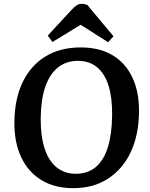

<svg xmlns="http://www.w3.org/2000/svg" viewBox="-20 -965 783 1000"><path d="M55 -329Q56 -449 97.5 -536Q139 -623 216 -670.5Q293 -718 400 -718Q498 -718 566 -677.5Q634 -637 669.5 -561.5Q705 -486 704 -384Q703 -263 661.5 -174Q620 -85 543.5 -35Q467 15 361 15Q264 15 195 -27.5Q126 -70 90 -147Q54 -224 55 -329ZM192 -350Q191 -260 211.5 -194.5Q232 -129 273.5 -94.5Q315 -60 375 -60Q438 -60 479.5 -95.5Q521 -131 542 -199Q563 -267 564 -365Q565 -455 545.5 -518Q526 -581 486 -614.5Q446 -648 386 -648Q324 -648 281 -613Q238 -578 215.5 -511.5Q193 -445 192 -350ZM571 -776 543 -745 400 -836 253 -746 229 -780 353 -914Q368 -930 380 -937.5Q392 -945 405 -945Q414 -945 421 -943.5Q428 -942 435 -939Z"/></svg>

Font: Literata 18pt SemiBold
Style: Italic
Weight: 600
Italic angle: -2°
Designer: Latin by Veronika Burian and Jose Scaglione. Greek by Irene Vlachou. Cyrillic by Vera Evstafieva
Foundry: TypeTogether
Version: Version 3.103;gftools[0.9.29]